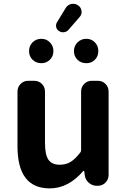

<svg xmlns="http://www.w3.org/2000/svg" viewBox="-20 -990 677 1023"><path d="M245.1 13.7Q73.2 13.7 73.2 -210V-502Q73.2 -526.4 89.8 -543Q106.4 -559.6 130.9 -559.6H162.1Q186.5 -559.6 203.1 -543Q219.7 -526.4 219.7 -502V-228.5Q219.7 -165 238.3 -138.7Q256.8 -112.3 297.9 -112.3Q331.1 -112.3 355.5 -127Q379.9 -141.6 407.2 -176.8Q412.1 -181.6 412.1 -189.5V-502Q412.1 -526.4 428.7 -543Q445.3 -559.6 469.7 -559.6H501Q525.4 -559.6 542 -543Q558.6 -526.4 558.6 -502V-57.6Q558.6 -34.2 542 -17.1Q525.4 0 501 0H497.1Q471.7 0 453.1 -16.1Q434.6 -32.2 431.6 -56.6L428.7 -78.1Q427.7 -80.1 425.8 -80.1Q423.8 -80.1 422.9 -78.1Q343.8 13.7 245.1 13.7ZM345.7 -832Q335.9 -820.3 321.3 -818.4Q306.6 -816.4 294.9 -824.2Q282.2 -832 279.3 -846.2Q276.4 -860.4 284.2 -872.1L330.1 -947.3Q339.8 -963.9 359.4 -968.8Q365.2 -969.7 370.1 -969.7Q383.8 -969.7 395.5 -961.9Q411.1 -952.1 414.1 -932.6Q415 -929.7 415 -926.8Q415 -911.1 404.3 -899.4ZM200.2 -653.3Q171.9 -653.3 153.3 -671.9Q134.8 -690.4 134.8 -717.8Q134.8 -745.1 153.3 -764.2Q171.9 -783.2 200.2 -783.2Q227.5 -783.2 246.1 -764.2Q264.6 -745.1 264.6 -717.8Q264.6 -690.4 246.1 -671.9Q227.5 -653.3 200.2 -653.3ZM440.4 -653.3Q411.1 -653.3 392.6 -671.9Q374 -690.4 374 -717.8Q374 -745.1 393.1 -764.2Q412.1 -783.2 439.9 -783.2Q467.8 -783.2 485.8 -764.2Q503.9 -745.1 503.9 -717.8Q503.9 -690.4 485.8 -671.9Q467.8 -653.3 440.4 -653.3Z"/></svg>

Font: Gen Jyuu Gothic P Bold
Style: Bold
Weight: 700
Designer: [Source Han Sans]
Ryoko NISHIZUKA  (kana & ideographs); Paul D. Hunt (Latin, Greek & Cyrillic); Wenlong ZHANG  (bopomofo
Version: Version 1.002.20150607